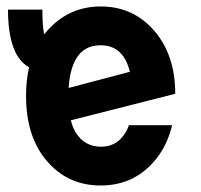

<svg xmlns="http://www.w3.org/2000/svg" viewBox="-20 -567 626 597"><path d="M515.1 -177.7Q500.5 -115.7 463.9 -70.8Q397.9 9.8 293 9.8Q188 9.8 122.1 -70.8Q61 -145.5 61 -268.6Q61 -316.9 70.3 -357.9Q4.9 -394 4.9 -537.1H111.8Q111.8 -487.3 117.2 -460Q186.5 -546.9 293 -546.9Q397.9 -546.9 463.9 -466.3Q524.9 -391.6 524.9 -275.4L200.2 -192.9Q206.1 -170.4 215.3 -155.3Q242.7 -110.8 294.4 -110.8Q343.8 -110.8 370.6 -155.3Q376.5 -165 380.9 -177.7ZM193.4 -293.5 383.8 -343.8Q378.9 -363.8 370.6 -379.9Q346.2 -426.3 293 -426.3Q239.7 -426.3 215.3 -381.8Q196.8 -348.1 193.4 -293.5Z"/></svg>

Font: Consola Mono
Style: Bold
Weight: 700
Monospace: yes
Designer: Wojciech Kalinowski "wmk69" (wmk69@o2.pl)
Foundry: Wojciech Kalinowski "wmk69" (wmk69@o2.pl)
Version: Version 2.1.0